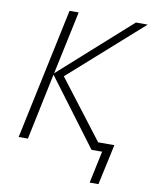

<svg xmlns="http://www.w3.org/2000/svg" viewBox="-96 -785 815 1030"><g transform="rotate(10 312.0 -269.5)"><path d="M464.4 174.8 501.5 0H443.8L172.9 -361.8L97.2 0H46.9L198.2 -713.9H248L174.8 -369.6L559.6 -713.9H624L229 -362.8L471.7 -45.9H560.1L512.2 174.8Z"/></g></svg>

Font: Open Sans Light
Style: Italic
Weight: 300
Italic angle: -12°
Designer: Monotype Design Team
Foundry: Monotype Imaging Inc.
Version: Version 3.003; ttfautohint (v1.8.4)